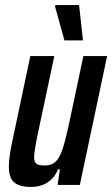

<svg xmlns="http://www.w3.org/2000/svg" viewBox="-20 -732 444 760"><path d="M103 8Q71 8 51.5 -0.5Q32 -9 23.5 -26.5Q15 -44 15 -72Q15 -91 18.5 -116.5Q22 -142 29 -174L100 -510H195L133 -218Q124 -177 120 -151.5Q116 -126 115 -111Q115 -97 119.5 -89.5Q124 -82 133.5 -79.5Q143 -77 158 -77Q180 -77 194.5 -87.5Q209 -98 219 -120Q229 -142 237.5 -175.5Q246 -209 256 -255L310 -510H404L296 0H208L217 -62H210Q200 -38 184 -22.5Q168 -7 147.5 0.5Q127 8 103 8ZM235 -572 198 -706 199 -712H293L308 -577V-572Z"/></svg>

Font: Saira ExtraCondensed SemiBold
Style: Italic
Weight: 600
Width: 2
Italic angle: -12°
Designer: Hector Gatti with collaboration of the Omnibus-Type team
Foundry: Omnibus-Type
Version: Version 1.101